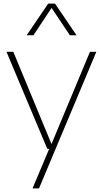

<svg xmlns="http://www.w3.org/2000/svg" viewBox="-20 -828 572 1068"><path d="M243 0 16 -540H54L266.5 -27L480.5 -540H516L197 220H161L253.5 0ZM128.5 -632 248 -808H286L405.5 -632H368.5L267 -784L166 -632Z"/></svg>

Font: Encode Sans SemiExpanded SemiExpanded Thin
Style: Regular
Weight: 100
Width: 6
Designer: Multiple Designers
Foundry: Impallari Type
Version: Version 3.000; ttfautohint (v1.8.3) -l 8 -r 50 -G 200 -x 14 